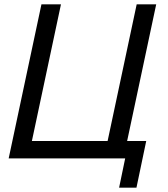

<svg xmlns="http://www.w3.org/2000/svg" viewBox="-20 -730 775 885"><path d="M529 135 557 0H20L171 -710H261L127 -80H476L610 -710H700L566 -80H654L609 135Z"/></svg>

Font: Raleway-v4020 Medium
Style: Italic
Weight: 500
Italic angle: -12°
Designer: Matt McInerney, Pablo Impallari, Rodrigo Fuenzalida
Foundry: Matt McInerney, Pablo Impallari, Rodrigo Fuenzalida
Version: Version 4.020;PS 004.020;hotconv 1.0.88;makeotf.lib2.5.64775